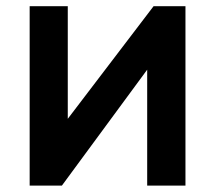

<svg xmlns="http://www.w3.org/2000/svg" viewBox="-20 -582 674 602"><path d="M561.5 0H441.5V-363.5L174 0H73V-562.5H192.5V-209.5L461.5 -562.5H561.5Z"/></svg>

Font: Russisch Sans
Style: Bold
Weight: 700
Designer: Michael Sharanda (font) & Cristiano Sobral (main changes)
Foundry: Michael Sharanda
Version: Version 2.00;September 8, 2020;FontCreator 13.0.0.2681 64-bi